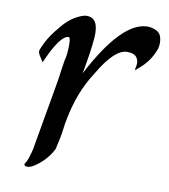

<svg xmlns="http://www.w3.org/2000/svg" viewBox="-69 -627 602 684"><g transform="rotate(10 232.0 -285.0)"><path d="M411.3 -567.7Q425.6 -567.7 441.8 -560.5Q457.9 -553.3 461.5 -535.9Q466.2 -517.9 461.5 -498.5Q456.4 -480.5 441.8 -457.2Q427.2 -433.8 393.3 -406.7V-412.8Q398.5 -432.3 394.4 -443.6Q390.3 -454.9 383.1 -459.5Q375.9 -464.1 367.9 -465.1Q360 -466.2 354.9 -466.2Q309.7 -466.2 254.9 -372.8Q227.2 -330.8 209.7 -284.6Q192.3 -238.5 183.6 -190.3Q180.5 -175.9 178.2 -157.2Q175.9 -138.5 172.6 -122.6Q169.2 -106.7 166.7 -95.1Q164.1 -83.6 164.1 -82.1Q150.3 -54.9 131.5 -36.4Q112.8 -17.9 93.3 -6.7Q80.5 0 71 -1.8Q61.5 -3.6 64.1 -11.3Q70.8 -19.5 74.9 -32.3Q79 -45.1 82.1 -56.4Q85.6 -69.2 87.2 -82.1Q100 -154.9 109 -206.4Q117.9 -257.9 124.4 -294.4Q130.8 -330.8 133.8 -354.9Q136.9 -379 140 -396.4Q143.6 -407.7 145.1 -423.8Q146.7 -440 146.7 -453.3Q146.7 -482.1 140 -482.1Q109.7 -482.1 64.1 -377.4Q56.4 -390.3 50.8 -398.5Q45.1 -406.7 45.1 -414.4Q45.1 -421 59 -448.5Q72.8 -475.9 100 -507.7Q124.1 -538.5 150 -553.1Q175.9 -567.7 190.3 -567.7Q235.9 -567.7 230.8 -496.4Q229.2 -474.4 224.4 -440.5Q219.5 -406.7 211.3 -363.1Q317.9 -567.7 411.3 -567.7Z"/></g></svg>

Font: MM Jasmine
Style: Regular
Weight: 400
Designer: Khon Soe Zaw Thu
Version: Version 1.00 July 11, 2016, initial release